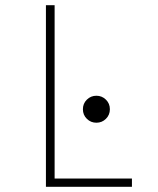

<svg xmlns="http://www.w3.org/2000/svg" viewBox="-20 -720 610 740"><path d="M190.5 -32H488.5V0H157V-700H190.5ZM388.2 -262Q373 -247 351.5 -247Q330 -247 314.8 -262Q299.5 -277 299.5 -299Q299.5 -321 314.8 -336Q330 -351 351.5 -351Q373 -351 388.2 -336Q403.5 -321 403.5 -299Q403.5 -277 388.2 -262Z"/></svg>

Font: League Mono Narrow Thin
Style: Regular
Weight: 100
Width: 3
Designer: Tyler Finck
Foundry: The League of Moveable Type / Tyler Finck
Version: Version 2.210